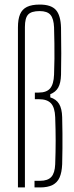

<svg xmlns="http://www.w3.org/2000/svg" viewBox="-20 -820 323 840"><path d="M58.5 0V-700Q58.5 -736 67.8 -757.8Q77 -779.5 98 -789.8Q119 -800 154 -800Q203.5 -800 224.5 -776.5Q245.5 -753 247 -698.5Q248 -633.5 248 -585.8Q248 -538 247 -493Q246 -457 234.8 -437Q223.5 -417 200 -408V-394Q226 -386 238.5 -365.5Q251 -345 252 -307.5Q253 -270.5 253.2 -237.2Q253.5 -204 253.2 -171Q253 -138 252 -101.5Q250.5 -65.5 240.5 -43.2Q230.5 -21 209.5 -10.5Q188.5 0 155.5 0H131V-29H155.5Q189 -29 204.5 -46Q220 -63 221.5 -101.5Q223.5 -156.5 223.5 -204.2Q223.5 -252 221.5 -307Q220 -349.5 203.2 -367.8Q186.5 -386 150 -386H132.5V-415H149.5Q184 -415 199.5 -433.5Q215 -452 216.5 -493.5Q218 -530.5 218.2 -563.8Q218.5 -597 218 -630Q217.5 -663 216.5 -700Q215 -738 201 -754.8Q187 -771.5 153.5 -771.5Q117 -771.5 103 -756.2Q89 -741 89 -702V0Z"/></svg>

Font: Big Shoulders Display ExtraLight
Style: Regular
Weight: 250
Designer: Patric King
Foundry: XO Type Co
Version: Version 2.002